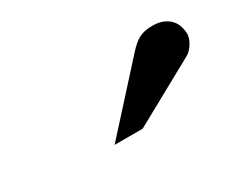

<svg xmlns="http://www.w3.org/2000/svg" viewBox="-46 -851 499 417"><g transform="rotate(-30 203.5 -642.5)"><path d="M407.2 -681.2Q407.2 -676.3 405.3 -670.2Q403.3 -664.1 399.7 -658.2Q396 -652.3 391.4 -647.2Q386.7 -642.1 380.9 -639.2L220.2 -550.8H149.9L287.1 -702.1Q295.4 -711.4 302.5 -717.5Q309.6 -723.6 316.9 -727.3Q324.2 -731 332 -732.4Q339.8 -733.9 350.1 -733.9Q366.2 -733.9 377.2 -729Q388.2 -724.1 394.8 -716.6Q401.4 -709 404.3 -699.5Q407.2 -689.9 407.2 -681.2Z"/></g></svg>

Font: Charis SIL Viet
Style: Bold Italic
Weight: 700
Italic angle: -11°
Foundry: SIL International
Version: Version 5.000